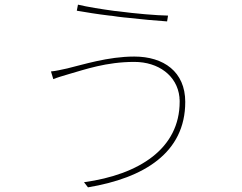

<svg xmlns="http://www.w3.org/2000/svg" viewBox="-20 -775 1040 825"><path d="M702 -708C651 -709 566 -716 483 -727L472 -728C414 -736 357 -745 315 -755L310 -729C351 -722 399 -714 450 -708L461 -707C478 -704 496 -702 514 -700L525 -699C588 -692 650 -686 698 -683L702 -708ZM776 -337C776 -467 683 -532 557 -532C444 -532 336 -497 269 -481C241 -475 221 -470 199 -468L209 -435C229 -443 244 -447 277 -457C344 -476 436 -509 557 -509C661 -509 741 -450 751 -358L752 -340V-338C752 -137 579 -25 341 8L358 30C598 -10 776 -118 776 -337ZM751 -353C752 -350 752 -347 752 -343V-340Z"/></svg>

Font: Glow Sans SC Normal Thin
Style: Regular
Weight: 100
Designer: Ryoko NISHIZUKA (kana, bopomofo & ideographs); Paul D. Hunt (Latin, Greek & Cyrillic); Sandoll Communications, Soo-young
Version: Version 0.93